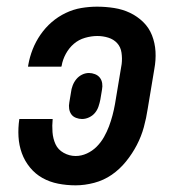

<svg xmlns="http://www.w3.org/2000/svg" viewBox="-20 -548 540 576"><path d="M207 8Q180 8 154.5 3Q129 -2 107.5 -14Q86 -26 70 -45.5Q54 -65 45.5 -88.5Q37 -112 35.5 -138Q34 -164 38 -191H138Q136 -171 137.5 -151.5Q139 -132 146.5 -115.5Q154 -99 171 -89.5Q188 -80 207 -80Q224 -80 240.5 -87.5Q257 -95 270 -108Q283 -121 292 -137Q301 -153 307 -169Q313 -185 317.5 -202Q322 -219 325 -236L345 -356Q347 -373 344.5 -390Q342 -407 331.5 -418.5Q321 -430 305 -435Q289 -440 272 -440Q254 -440 235 -434.5Q216 -429 201.5 -416.5Q187 -404 177.5 -386.5Q168 -369 165 -351L164 -348H64L65 -354Q69 -377 78 -400Q87 -423 101.5 -444Q116 -465 135 -481.5Q154 -498 177 -509Q200 -520 224 -524Q248 -528 271 -528Q297 -528 322.5 -524Q348 -520 370 -509.5Q392 -499 409.5 -482Q427 -465 436 -442Q445 -419 446.5 -393.5Q448 -368 443 -341L423 -221Q419 -194 411.5 -166.5Q404 -139 390.5 -113Q377 -87 358 -63.5Q339 -40 315 -23.5Q291 -7 262.5 0.5Q234 8 207 8ZM226 -191Q217 -191 208 -194.5Q199 -198 194 -205Q189 -212 187.5 -221.5Q186 -231 188 -241L193 -271Q194 -281 198 -291.5Q202 -302 209 -310.5Q216 -319 226 -324Q236 -329 247 -329Q256 -329 265 -325.5Q274 -322 279.5 -315Q285 -308 286.5 -298.5Q288 -289 286 -279L281 -249Q279 -239 275.5 -228.5Q272 -218 265 -209.5Q258 -201 247.5 -196Q237 -191 226 -191Z"/></svg>

Font: Iosevka Curly Slab Semibold
Style: Italic
Weight: 600
Italic angle: -9°
Monospace: yes
Designer: Belleve Invis
Foundry: Belleve Invis
Version: Version 22.1.2; ttfautohint (v1.8.4)